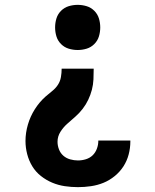

<svg xmlns="http://www.w3.org/2000/svg" viewBox="-20 -558 640 791"><path d="M301 213Q274 213 247 209Q220 205 195 194.5Q170 184 148.5 167Q127 150 113 127Q99 104 92 77Q85 50 85 23Q85 6 87.5 -11Q90 -28 95 -45Q100 -62 107 -77.5Q114 -93 123.5 -108Q133 -123 144 -136Q155 -149 168 -160.5Q181 -172 195 -183Q209 -194 218.5 -208.5Q228 -223 231 -240.5Q234 -258 234 -275H366Q366 -253 365 -231Q364 -209 358.5 -188Q353 -167 343.5 -147Q334 -127 320.5 -109.5Q307 -92 290.5 -77.5Q274 -63 257.5 -48.5Q241 -34 229 -15Q217 4 217 26Q217 42 223 57.5Q229 73 241 83.5Q253 94 269 98.5Q285 103 301 103Q318 103 334 98Q350 93 361.5 82Q373 71 379 55Q385 39 385 23Q385 23 385 22.5Q385 22 385 21H517Q517 22 517 23Q517 24 517 25Q517 52 510 78.5Q503 105 488.5 127.5Q474 150 452.5 167.5Q431 185 406.5 195Q382 205 355 209Q328 213 301 213ZM300 -352Q281 -352 263 -357.5Q245 -363 231.5 -376.5Q218 -390 212.5 -408Q207 -426 207 -445Q207 -464 212.5 -482Q218 -500 231.5 -513.5Q245 -527 263 -532.5Q281 -538 300 -538Q319 -538 337 -532.5Q355 -527 368.5 -513.5Q382 -500 387.5 -482Q393 -464 393 -445Q393 -426 387.5 -408Q382 -390 368.5 -376.5Q355 -363 337 -357.5Q319 -352 300 -352Z"/></svg>

Font: Iosevka Slab XBdEx
Style: Regular
Weight: 800
Width: 7
Monospace: yes
Designer: Belleve Invis
Foundry: Belleve Invis
Version: Version 11.1.0; ttfautohint (v1.8.3)